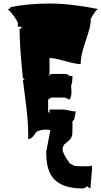

<svg xmlns="http://www.w3.org/2000/svg" viewBox="-20 -756 581 1102"><path d="M508.3 213.4 499 324.7Q490.7 324.7 482.4 313.5Q479.5 313.5 471.7 319.6Q463.9 325.7 453.6 325.7Q312 325.7 268.6 240.7Q245.6 195.8 245.6 125.5V113.8L269 -8.8Q227.1 -18.6 188.5 1Q184.1 5.9 176.8 17.6Q161.1 42 141.1 42L142.1 22Q142.1 -59.6 127.9 -167.5Q113.8 -275.4 111.3 -297.9H122.1L111.3 -308.6Q92.3 -491.2 92.3 -591.8H102.5V-602.5H82.5V-626Q63 -666.5 23.9 -704.6H32.7L43 -715.8Q146.5 -735.8 264.4 -735.8Q382.3 -735.8 541 -704.6Q521.5 -687.5 501.5 -648.9Q501.5 -613.8 486.8 -568.4Q472.2 -522.9 457.5 -475.8Q442.9 -428.7 442.9 -388.2Q414.1 -388.2 353.8 -405.5Q293.5 -422.9 264.2 -422.9V-331.5L256.3 -320.3L272.9 -331.5H352.5Q369.1 -331.5 379.4 -320.3H396Q396 -283.7 388.2 -263.2Q390.1 -243.7 390.1 -223.6Q390.1 -203.6 379.4 -184.1L352.5 -196.3H272.9L256.3 -184.1V-116.2L264.2 -106V-127.4H344.2Q353.5 -127.4 377.9 -121.8Q402.3 -116.2 415 -116.2L406.2 -71.3L396 -59.6L395.5 3.9Q395.5 34.2 375 51.3Q366.7 58.1 357.9 64.9Q349.1 71.8 344.2 80.1Q339.4 88.4 339.4 100.6Q339.8 126 380.4 181.6L404.8 194.8Q412.1 198.7 469.2 198.7L495.6 197.8L506.8 193.8Q508.3 204.6 508.3 213.4Z"/></svg>

Font: Butcherman
Style: Regular
Weight: 400
Version: Version 001.003